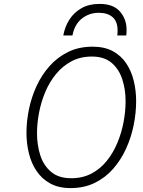

<svg xmlns="http://www.w3.org/2000/svg" viewBox="-20 -951 734 983"><path d="M341 12Q280 12 237 -11.8Q194 -35.5 167 -75.8Q140 -116 127.8 -166.5Q115.5 -217 115.5 -271Q115.5 -329.5 128.2 -391.5Q141 -453.5 167.2 -510.5Q193.5 -567.5 234 -613Q274.5 -658.5 329.2 -685.2Q384 -712 454.5 -712Q515.5 -712 558 -688.8Q600.5 -665.5 626.8 -626Q653 -586.5 665 -536.5Q677 -486.5 677 -433Q677 -373.5 664.5 -311Q652 -248.5 626 -191Q600 -133.5 560.2 -87.8Q520.5 -42 465.8 -15Q411 12 341 12ZM344.5 -38.5Q403 -38.5 448.5 -62.5Q494 -86.5 527 -127.8Q560 -169 581.2 -220.2Q602.5 -271.5 612.8 -326.8Q623 -382 623 -433.5Q623 -492.5 606.2 -544.5Q589.5 -596.5 551.8 -629Q514 -661.5 450.5 -661.5Q391.5 -661.5 346 -637.2Q300.5 -613 267 -572.2Q233.5 -531.5 212 -480.5Q190.5 -429.5 180 -374.5Q169.5 -319.5 169.5 -268.5Q169.5 -207.5 186.5 -155.2Q203.5 -103 242 -70.8Q280.5 -38.5 344.5 -38.5ZM304 -769.5Q312 -814 335.2 -850.5Q358.5 -887 397 -909Q435.5 -931 490 -931Q560.5 -931 594.2 -891.8Q628 -852.5 628 -800Q628 -792 627.8 -784.8Q627.5 -777.5 626.5 -769.5H580.5Q581.5 -776 581.8 -782.2Q582 -788.5 582 -794.5Q582 -841.5 556.2 -863.5Q530.5 -885.5 486 -885.5Q436.5 -885.5 399 -855.8Q361.5 -826 351 -769.5Z"/></svg>

Font: Overpass ExtraLight
Style: Italic
Weight: 250
Italic angle: -10°
Designer: Delve Withrington, Dave Bailey, Thomas Jockin
Foundry: Delve Fonts LLC
Version: Version 4.000